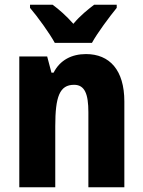

<svg xmlns="http://www.w3.org/2000/svg" viewBox="-20 -786 601 806"><path d="M210 -606H366C389 -648 439 -715 470 -753V-766H375C349 -746 317 -721 288 -686C258 -720 227 -747 201 -766H106V-753C137 -717 189 -645 210 -606ZM341 -559C281 -559 232 -534 205 -481H196L178 -549H61V0H212V-256C212 -380 230 -430 291 -430C336 -430 351 -391 351 -315V0H502V-360C502 -492 440 -559 341 -559Z"/></svg>

Font: Noto Sans Gujarati Condensed ExtraBold
Style: Regular
Weight: 800
Width: 3
Designer: Jelle Bosma - Monotype Design Team, Universal Thirst
Foundry: Monotype Imaging Inc.
Version: Version 2.106